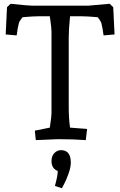

<svg xmlns="http://www.w3.org/2000/svg" viewBox="-20 -735 635 1014"><path d="M585 -553 527 -548Q522 -587 516 -610Q515 -620 496 -644Q441 -649 415 -649H350Q343 -579 343 -538V-167Q343 -110 350 -61L440 -54L433 5Q367 0 287 0L169 5L164 -45L243 -61Q252 -119 252 -137V-568Q252 -575 250.5 -590.5Q249 -606 246.5 -624.5Q244 -643 243 -649H180Q154 -649 99 -644Q80 -620 79 -610Q73 -587 68 -548L10 -553L17 -697L36 -715Q130 -705 150 -705H445L559 -715L578 -697ZM252 116Q252 89 267 73.5Q282 58 302 58Q354 58 354 124Q354 148 342 182Q330 216 318 238L307 259L270 247Q285 194 285 168Q252 155 252 116Z"/></svg>

Font: Andada
Style: Regular
Weight: 400
Designer: Carolina Giovagnoli
Foundry: Carolina Giovagnoli
Version: Version 1.003